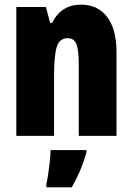

<svg xmlns="http://www.w3.org/2000/svg" viewBox="-20 -583 569 824"><path d="M328 -563Q400 -563 440 -510Q480 -457 480 -360V0H318V-308Q318 -363 309 -391Q300 -419 270 -419Q236 -419 224 -383Q212 -347 212 -253V0H50V-553H177L195 -485H204Q242 -563 328 -563ZM351 72Q328 152 288 221H179V207Q183 190 187 163Q191 136 194 108.5Q197 81 197 61H351Z"/></svg>

Font: Noto Sans Gurmukhi ExtraCondensed Black
Style: Regular
Weight: 900
Width: 2
Designer: Jelle Bosma - Monotype Design Team
Foundry: Monotype Imaging Inc.
Version: Version 2.004; ttfautohint (v1.8.4.7-5d5b)